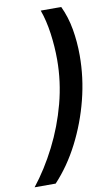

<svg xmlns="http://www.w3.org/2000/svg" viewBox="-172 -771 560 978"><g transform="rotate(-10 108.0 -282.5)"><path d="M-75 158Q-11 77 40.5 -24.5Q92 -126 121.5 -237.5Q151 -349 151 -463Q151 -530 141.5 -599Q132 -668 112 -723H218Q245 -666 256.5 -600Q268 -534 268 -464Q268 -349 239 -235.5Q210 -122 158 -20.5Q106 81 34 158Z"/></g></svg>

Font: Noto Sans Condensed
Style: Bold Italic
Weight: 700
Width: 3
Italic angle: -12°
Designer: Monotype Design Team
Foundry: Monotype Imaging Inc.
Version: Version 2.013; ttfautohint (v1.8.4.7-5d5b)